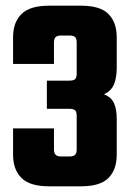

<svg xmlns="http://www.w3.org/2000/svg" viewBox="-20 -656 471 676"><path d="M170 -506V-431H26V-525Q26 -577 55.5 -606.5Q85 -636 153 -636H265Q333 -636 362 -606.5Q391 -577 391 -525V-417Q391 -383 381.5 -359.5Q372 -336 346 -324Q372 -314 381.5 -292.5Q391 -271 391 -237V-111Q391 -59 362 -29.5Q333 0 265 0H153Q85 0 55.5 -29.5Q26 -59 26 -111V-204H170V-130Q170 -117 176 -111Q182 -105 196 -105H223Q239 -105 244.5 -111Q250 -117 250 -130V-248Q250 -262 244.5 -267.5Q239 -273 223 -273H145V-372H223Q239 -372 244.5 -377.5Q250 -383 250 -396V-506Q250 -520 244.5 -525.5Q239 -531 223 -531H196Q182 -531 176 -525.5Q170 -520 170 -506Z"/></svg>

Font: Teko Light SemiBold
Style: Regular
Weight: 600
Version: Version 2.000;gftools[0.9.28.dev9+g7d2139d.d20230707]